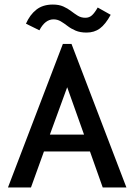

<svg xmlns="http://www.w3.org/2000/svg" viewBox="-20 -823 590 843"><path d="M431 0 375 -158H173L116 0H15L256 -630H294L535 0ZM275 -440 199 -232H349ZM409 -790 466 -758Q443 -716 418.5 -698Q394 -680 360 -680Q332 -680 312 -688.5Q292 -697 276.5 -709Q261 -721 246.5 -729.5Q232 -738 215 -738Q178 -738 153 -690L94 -719Q111 -758 139.5 -780.5Q168 -803 212 -803Q239 -803 258 -794.5Q277 -786 292 -774.5Q307 -763 321.5 -754Q336 -745 355 -745Q372 -745 384 -756Q396 -767 409 -790Z"/></svg>

Font: Inconsolata SemiExpanded SemiBold
Style: Regular
Weight: 600
Width: 6
Monospace: yes
Designer: Raph Levien, Cyreal, Brenton Simpson
Foundry: Raph Levien, Cyreal, Google
Version: Version 3.001; ttfautohint (v1.8.2.53-6de2)